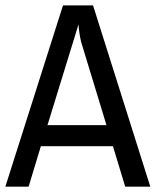

<svg xmlns="http://www.w3.org/2000/svg" viewBox="-21 -701 584 721"><path d="M449.2 0 403.1 -152H132.5L86.4 0H-0.9L215.5 -680.7H328.4L543.4 0ZM273.7 -609 157.3 -231.1H378.8L286.3 -534.8Q282.8 -544.7 279.5 -563.2Q276.3 -581.7 275 -595.1Z"/></svg>

Font: Puralecka Narrow
Style: Regular
Weight: 400
Designer: Hector Gatti, Marcela Romero, Pablo Cosgaya and Nicolas Silva
Version: Version 1.004;PS 001.004;hotconv 1.0.70;makeotf.lib2.5.58329